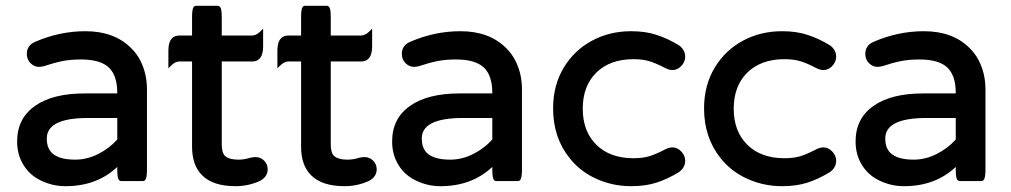

<svg xmlns="http://www.w3.org/2000/svg" viewBox="-20 -621 3458 657"><path d="M381.3 -217.3H281.2Q233.9 -217.3 202.6 -209.5Q155.3 -197.3 144 -168.5Q140.1 -158.7 140.1 -146.5Q140.1 -115.7 157.2 -98.1Q181.2 -74.7 237.3 -74.7Q277.8 -74.7 316.4 -94.2Q354 -113.3 381.3 -143.6ZM38.6 -136.7Q38.6 -215.8 100.1 -258.8Q160.6 -301.3 269.5 -301.3H381.3V-302.7Q381.3 -362.8 352.3 -390.1Q323.2 -417.5 256.8 -417.5Q222.2 -417.5 194.3 -412.1Q166.5 -406.7 128.4 -394L114.7 -392.1H114.3Q97.2 -392.1 84.5 -404.8Q71.8 -417.5 71.8 -436.5Q71.8 -466.3 101.6 -478.5Q184.6 -514.2 272.5 -514.2Q371.1 -514.2 428.7 -456.5Q447.8 -438 460 -414.1Q482.9 -369.6 482.9 -315.4V-39.1Q482.9 -10.7 476.1 -4.4Q473.6 -1.5 469.7 -1.5H394.5Q390.6 -1.5 387.7 -4.4Q381.3 -10.7 381.3 -39.1V-49.8Q311.5 16.1 204.1 16.1Q161.1 16.1 122.6 -2Q83 -20 60.8 -55.7Q38.6 -91.3 38.6 -136.7Z M896 -42Q896 -16.1 869.6 -2Q830.1 16.1 786.1 16.1Q708.5 16.1 671.4 -21.5Q637.2 -55.2 637.2 -119.1V-410.6H593.8Q579.6 -410.6 565.4 -396.5L556.2 -387.2V-448.2Q556.2 -477.5 568.8 -490.2Q578.1 -499.5 593.8 -499.5H637.2V-563.5Q637.2 -588.4 642.1 -596.2Q645 -601.1 650.4 -601.1H725.6Q729.5 -601.1 732.4 -597.9Q735.4 -594.7 736.8 -588.9Q738.8 -578.6 738.8 -563.5V-499.5H842.8Q856.9 -499.5 871.1 -513.7L880.4 -522.9V-461.9Q880.4 -432.6 867.7 -419.9Q858.4 -410.6 842.8 -410.6H738.8V-127Q738.8 -98.6 750 -87.4L752.4 -85.4Q766.6 -74.7 795.9 -74.7Q815.4 -74.7 834 -80.6H834.5L835.4 -81.1Q847.2 -83.5 854.5 -83.5Q871.6 -83.5 883.8 -71.3Q896 -59.1 896 -42Z M1269 -42Q1269 -16.1 1242.7 -2Q1203.1 16.1 1159.2 16.1Q1081.5 16.1 1044.4 -21.5Q1010.3 -55.2 1010.3 -119.1V-410.6H966.8Q952.6 -410.6 938.5 -396.5L929.2 -387.2V-448.2Q929.2 -477.5 941.9 -490.2Q951.2 -499.5 966.8 -499.5H1010.3V-563.5Q1010.3 -588.4 1015.1 -596.2Q1018.1 -601.1 1023.4 -601.1H1098.6Q1102.5 -601.1 1105.5 -597.9Q1108.4 -594.7 1109.9 -588.9Q1111.8 -578.6 1111.8 -563.5V-499.5H1215.8Q1230 -499.5 1244.1 -513.7L1253.4 -522.9V-461.9Q1253.4 -432.6 1240.7 -419.9Q1231.4 -410.6 1215.8 -410.6H1111.8V-127Q1111.8 -98.6 1123 -87.4L1125.5 -85.4Q1139.6 -74.7 1168.9 -74.7Q1188.5 -74.7 1207 -80.6H1207.5L1208.5 -81.1Q1220.2 -83.5 1227.5 -83.5Q1244.6 -83.5 1256.8 -71.3Q1269 -59.1 1269 -42Z M1664.6 -217.3H1564.5Q1517.1 -217.3 1485.8 -209.5Q1438.5 -197.3 1427.2 -168.5Q1423.3 -158.7 1423.3 -146.5Q1423.3 -115.7 1440.4 -98.1Q1464.4 -74.7 1520.5 -74.7Q1561 -74.7 1599.6 -94.2Q1637.2 -113.3 1664.6 -143.6ZM1321.8 -136.7Q1321.8 -215.8 1383.3 -258.8Q1443.8 -301.3 1552.7 -301.3H1664.6V-302.7Q1664.6 -362.8 1635.5 -390.1Q1606.4 -417.5 1540 -417.5Q1505.4 -417.5 1477.5 -412.1Q1449.7 -406.7 1411.6 -394L1397.9 -392.1H1397.5Q1380.4 -392.1 1367.7 -404.8Q1355 -417.5 1355 -436.5Q1355 -466.3 1384.8 -478.5Q1467.8 -514.2 1555.7 -514.2Q1654.3 -514.2 1711.9 -456.5Q1731 -438 1743.2 -414.1Q1766.1 -369.6 1766.1 -315.4V-39.1Q1766.1 -10.7 1759.3 -4.4Q1756.8 -1.5 1752.9 -1.5H1677.7Q1673.8 -1.5 1670.9 -4.4Q1664.6 -10.7 1664.6 -39.1V-49.8Q1594.7 16.1 1487.3 16.1Q1444.3 16.1 1405.8 -2Q1366.2 -20 1344 -55.7Q1321.8 -91.3 1321.8 -136.7Z M1930.2 -78.6Q1872.6 -149.4 1872.6 -250Q1872.6 -329.6 1909.7 -390.6Q1945.3 -449.2 2005.6 -481.7Q2065.9 -514.2 2139.6 -514.2Q2189.5 -514.2 2227.1 -501.5Q2265.1 -489.3 2302.7 -466.3Q2306.6 -463.9 2311 -459.5Q2324.7 -445.8 2324.7 -426.8Q2324.7 -408.7 2310.1 -394Q2297.4 -381.3 2281.2 -381.3Q2270 -381.3 2257.3 -387.7Q2223.6 -405.3 2201.7 -411.6Q2179.7 -418.5 2147.5 -418.5Q2066.9 -418.5 2019.5 -371.6Q1974.1 -325.7 1974.1 -249Q1974.1 -171.4 2020.8 -125.5Q2067.4 -79.6 2147.5 -79.6Q2179.7 -79.6 2201.7 -86.4Q2222.2 -92.3 2257.3 -110.4Q2270 -116.7 2281.2 -116.7Q2298.3 -116.7 2311.5 -102.3Q2324.7 -87.9 2324.7 -71.3Q2324.7 -46.9 2302.7 -31.7Q2265.1 -8.8 2227.3 3.7Q2189.5 16.1 2139.6 16.1Q2068.8 16.1 2007.3 -15.6Q1961.4 -39.6 1930.2 -78.6Z M2446.8 -78.6Q2389.2 -149.4 2389.2 -250Q2389.2 -329.6 2426.3 -390.6Q2461.9 -449.2 2522.2 -481.7Q2582.5 -514.2 2656.2 -514.2Q2706.1 -514.2 2743.7 -501.5Q2781.7 -489.3 2819.3 -466.3Q2823.2 -463.9 2827.6 -459.5Q2841.3 -445.8 2841.3 -426.8Q2841.3 -408.7 2826.7 -394Q2814 -381.3 2797.9 -381.3Q2786.6 -381.3 2773.9 -387.7Q2740.2 -405.3 2718.3 -411.6Q2696.3 -418.5 2664.1 -418.5Q2583.5 -418.5 2536.1 -371.6Q2490.7 -325.7 2490.7 -249Q2490.7 -171.4 2537.4 -125.5Q2584 -79.6 2664.1 -79.6Q2696.3 -79.6 2718.3 -86.4Q2738.8 -92.3 2773.9 -110.4Q2786.6 -116.7 2797.9 -116.7Q2814.9 -116.7 2828.1 -102.3Q2841.3 -87.9 2841.3 -71.3Q2841.3 -46.9 2819.3 -31.7Q2781.7 -8.8 2743.9 3.7Q2706.1 16.1 2656.2 16.1Q2585.4 16.1 2523.9 -15.6Q2478 -39.6 2446.8 -78.6Z M3250.5 -217.3H3150.4Q3103 -217.3 3071.8 -209.5Q3024.4 -197.3 3013.2 -168.5Q3009.3 -158.7 3009.3 -146.5Q3009.3 -115.7 3026.4 -98.1Q3050.3 -74.7 3106.4 -74.7Q3147 -74.7 3185.5 -94.2Q3223.1 -113.3 3250.5 -143.6ZM2907.7 -136.7Q2907.7 -215.8 2969.2 -258.8Q3029.8 -301.3 3138.7 -301.3H3250.5V-302.7Q3250.5 -362.8 3221.4 -390.1Q3192.4 -417.5 3126 -417.5Q3091.3 -417.5 3063.5 -412.1Q3035.6 -406.7 2997.6 -394L2983.9 -392.1H2983.4Q2966.3 -392.1 2953.6 -404.8Q2940.9 -417.5 2940.9 -436.5Q2940.9 -466.3 2970.7 -478.5Q3053.7 -514.2 3141.6 -514.2Q3240.2 -514.2 3297.9 -456.5Q3316.9 -438 3329.1 -414.1Q3352.1 -369.6 3352.1 -315.4V-39.1Q3352.1 -10.7 3345.2 -4.4Q3342.8 -1.5 3338.9 -1.5H3263.7Q3259.8 -1.5 3256.8 -4.4Q3250.5 -10.7 3250.5 -39.1V-49.8Q3180.7 16.1 3073.2 16.1Q3030.3 16.1 2991.7 -2Q2952.1 -20 2929.9 -55.7Q2907.7 -91.3 2907.7 -136.7Z"/></svg>

Font: YuPearl-Medium
Style: Medium
Weight: 500
Designer: Max Yao
Foundry: Max-Everyday
Version: Version 1.011; ttfautohint (v1.8.3)